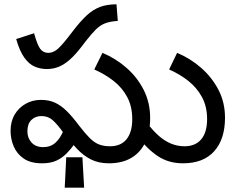

<svg xmlns="http://www.w3.org/2000/svg" viewBox="-20 -745 1098 890"><path d="M197 -425Q168 -425 141.5 -436Q115 -447 93 -477.5Q71 -508 55 -564L138 -591Q153 -536 167 -518Q181 -500 203 -500Q223 -500 240.5 -512.5Q258 -525 290 -565L321 -605Q355 -649 383.5 -675Q412 -701 444 -713Q476 -725 520 -725L526 -648Q491 -646 467.5 -637Q444 -628 424.5 -608.5Q405 -589 379 -556L356 -526Q328 -490 303 -468Q278 -446 252.5 -435.5Q227 -425 197 -425ZM485 12Q437 12 401.5 -6Q366 -24 336 -56Q306 -88 273 -131Q244 -171 223 -189Q202 -207 172 -207Q144 -207 125.5 -189Q107 -171 107 -136Q107 -105 126.5 -84Q146 -63 180 -63Q214 -63 236.5 -83Q259 -103 275 -141L328 -81Q309 -54 288 -33Q267 -12 240.5 0Q214 12 175 12Q122 12 90 -10Q58 -32 43.5 -66.5Q29 -101 29 -138Q29 -182 48 -214Q67 -246 99 -264Q131 -282 170 -282Q206 -282 234 -269.5Q262 -257 289 -230.5Q316 -204 348 -161Q375 -126 396 -105Q417 -84 439 -75.5Q461 -67 490 -67Q540 -67 566.5 -99.5Q593 -132 593 -193Q593 -251 570 -294.5Q547 -338 507 -369.5Q467 -401 417 -423L455 -500Q517 -474 567 -430Q617 -386 646.5 -327.5Q676 -269 676 -198Q676 -132 653.5 -85Q631 -38 588.5 -13Q546 12 485 12ZM280 125 287 -16H362L370 125ZM828 12Q761 12 710.5 -22Q660 -56 621 -111L661 -176Q689 -139 716.5 -115Q744 -91 773.5 -79Q803 -67 835 -67Q886 -67 913 -99.5Q940 -132 940 -193Q940 -251 916.5 -294.5Q893 -338 853.5 -369.5Q814 -401 764 -423L801 -500Q863 -474 913 -430Q963 -386 993 -328Q1023 -270 1023 -199Q1023 -100 973 -44Q923 12 828 12Z"/></svg>

Font: telugu25
Style: Book
Weight: 400
Designer: Jelle Bosma - Monotype Design Team
Foundry: Monotype Imaging Inc.
Version: Version 2.003